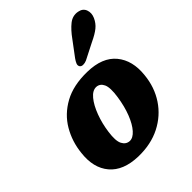

<svg xmlns="http://www.w3.org/2000/svg" viewBox="-205 -832 960 960"><g transform="rotate(-45 275.5 -351.5)"><path d="M330 -468.5Q434.5 -466.5 483 -407.5Q531.5 -348.5 521 -253.5Q513.5 -176 473.2 -115.2Q433 -54.5 366 -20.5Q299 13.5 211 11.5Q108.5 8.5 59.8 -49.2Q11 -107 22.5 -203Q30 -276 65.8 -337Q101.5 -398 167.2 -434.2Q233 -470.5 330 -468.5ZM235.5 -73.5Q258.5 -72.5 281.2 -98Q304 -123.5 321.8 -168.8Q339.5 -214 348 -271.5Q357 -331.5 345.2 -356.8Q333.5 -382 308.5 -383.5Q282.5 -384.5 258.8 -355.8Q235 -327 217.5 -280Q200 -233 193 -181Q185 -124 197.8 -99.5Q210.5 -75 235.5 -73.5ZM393 -637Q420.5 -675.5 448.5 -697.8Q476.5 -720 510 -713.5Q538 -708.5 546.8 -685Q555.5 -661.5 544 -635.5Q532.5 -609.5 511.2 -592.2Q490 -575 451.5 -557L365 -513Q352.5 -507.5 340.2 -507.8Q328 -508 322.5 -516Q317 -525 321.5 -536Q326 -547 335 -559.5Z"/></g></svg>

Font: Fraunces 72pt SuperSoft
Style: Bold Italic
Weight: 700
Italic angle: -16°
Version: Version 1.000;[0bf87f6ff]